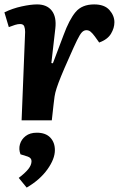

<svg xmlns="http://www.w3.org/2000/svg" viewBox="-20 -546 565 871"><path d="M94 -401Q94 -416 90 -426.5Q86 -437 71 -437Q61 -437 48 -433Q35 -429 20 -423L0 -490Q37 -508 78.5 -517Q120 -526 148 -526Q193 -526 215 -497.5Q237 -469 231 -417L213 -260L220 -259L268 -386Q294 -457 323 -491.5Q352 -526 407 -526Q454 -526 476.5 -500.5Q499 -475 499 -445Q499 -419 483.5 -393Q468 -367 430 -353L410 -381Q398 -397 390 -403Q382 -409 372 -409Q361 -409 352 -400Q343 -391 329.5 -363.5Q316 -336 292 -281Q270 -232 257 -200Q244 -168 237 -146.5Q230 -125 227.5 -108Q225 -91 223 -72L215 0H78ZM101 305 65 261Q93 240 108 221.5Q123 203 123 185Q123 170 105 164L73 154Q64 131 70.5 108.5Q77 86 96.5 71Q116 56 147 56Q187 56 208 78Q229 100 229 135Q229 175 195 222.5Q161 270 101 305Z"/></svg>

Font: Literata 12pt
Style: Bold Italic
Weight: 700
Italic angle: -2°
Designer: Latin by Veronika Burian and Jose Scaglione. Greek by Irene Vlachou. Cyrillic by Vera Evstafieva
Foundry: TypeTogether
Version: Version 3.002